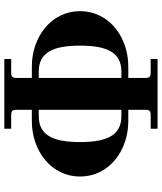

<svg xmlns="http://www.w3.org/2000/svg" viewBox="50 -802 752 892"><g transform="rotate(-90 426.0 -356.0)"><path d="M52 -360C52 -223 175 -136 308 -136H362V-56C362 -38 356 -32 338 -32H274V0H598V-32H534C516 -32 510 -38 510 -56V-136H564C697 -136 820 -223 820 -360C820 -497 697 -584 564 -584H510V-656C510 -674 516 -680 534 -680H598V-712H274V-680H338C356 -680 362 -674 362 -656V-584H308C175 -584 52 -497 52 -360ZM510 -168V-552H539C627 -552 660 -488 660 -360C660 -232 627 -168 539 -168ZM212 -360C212 -488 245 -552 333 -552H362V-168H333C245 -168 212 -232 212 -360Z"/></g></svg>

Font: Old Standard
Style: Bold
Weight: 700
Designer: Alexey Kryukov <alexios@thessalonica.org.ru>
Version: Version 2.0.2